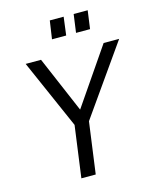

<svg xmlns="http://www.w3.org/2000/svg" viewBox="-134 -1021 901 1111"><g transform="rotate(-15 316.5 -465.0)"><path d="M356 -930H273L257 -821H342ZM500 -930H416L401 -821H485ZM633 -723H540L309 -386L165 -723H73L255 -309L213 0H299L341 -308Z"/></g></svg>

Font: United Sans
Style: Italic
Weight: 400
Italic angle: -8°
Designer: Pablo Impallari, Rodrigo Fuenzalida (Modified by Dan O. Williams)
Version: Version 1.000;PS 001.000;hotconv 1.0.88;makeotf.lib2.5.64775